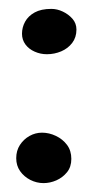

<svg xmlns="http://www.w3.org/2000/svg" viewBox="-20 -453 228 432"><path d="M78 -41Q62.5 -41 48.2 -48.2Q34 -55.5 25.2 -68Q16.5 -80.5 16.5 -97Q16.5 -114 24.8 -126.8Q33 -139.5 46.2 -147Q59.5 -154.5 74.5 -154.5Q90.5 -154.5 105.8 -147.2Q121 -140 130.8 -127Q140.5 -114 140.5 -95.5Q140.5 -77.5 130.8 -65.5Q121 -53.5 106.8 -47.2Q92.5 -41 78 -41ZM85.5 -331Q71 -331 58 -336.8Q45 -342.5 37.2 -353Q29.5 -363.5 29.5 -377Q29.5 -391.5 36.5 -404.2Q43.5 -417 58 -425Q72.5 -433 95.5 -433Q108.5 -433 121.2 -427Q134 -421 143 -410.8Q152 -400.5 152 -386.5Q152 -369 142.5 -356.5Q133 -344 117.8 -337.5Q102.5 -331 85.5 -331Z"/></svg>

Font: Gluten Light
Style: Regular
Weight: 300
Designer: Tyler Finck
Foundry: Etcetera Type Company
Version: Version 1.300